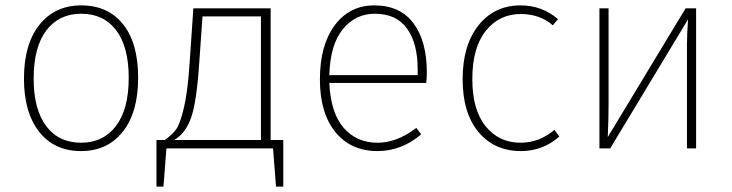

<svg xmlns="http://www.w3.org/2000/svg" viewBox="-20 -551 2719 713"><path d="M105 -259Q105 -145 151.5 -83Q198 -21 281 -21Q363 -21 410.5 -83Q458 -145 458 -262Q458 -377 411.5 -438.5Q365 -500 282 -500Q199 -500 152 -438Q105 -376 105 -259ZM282 -531Q381 -531 437 -461Q493 -391 493 -262Q493 -134 436 -62Q379 10 281 10Q182 10 125.5 -61.5Q69 -133 69 -259Q69 -387 126.5 -459Q184 -531 282 -531Z M949 -490H732L720 -319Q710 -169 689 -112Q668 -55 627 -31H949ZM1032 -31V142H1005L994 0H598L587 142H561V-31H592Q621 -52 635 -72Q649 -92 663 -151Q677 -210 684 -315L698 -520H985V-31Z M1531 -272V-295Q1531 -390 1491.5 -445Q1452 -500 1372 -500Q1300 -500 1253 -442.5Q1206 -385 1203 -272ZM1565 -283Q1565 -261 1563 -243H1203Q1208 -132 1256 -76.5Q1304 -21 1382 -21Q1454 -21 1526 -76L1544 -52Q1471 10 1382 10Q1283 10 1225.5 -60.5Q1168 -131 1168 -256Q1168 -383 1223 -457Q1278 -531 1370 -531Q1466 -531 1515.5 -464.5Q1565 -398 1565 -283Z M1913 -531Q1993 -531 2052 -480L2033 -457Q1985 -499 1914 -499Q1834 -499 1784 -436.5Q1734 -374 1734 -257Q1734 -143 1783.5 -82Q1833 -21 1913 -21Q1983 -21 2039 -69L2057 -44Q1996 10 1915 10Q1816 10 1757 -60.5Q1698 -131 1698 -257Q1698 -383 1757 -457Q1816 -531 1913 -531Z M2565 0H2531V-384Q2531 -419 2535 -479L2246 0H2206V-520H2240V-165Q2240 -111 2237 -42L2526 -520H2565Z"/></svg>

Font: FiraSans
Style: Regular
Weight: 200
Designer: Carrois Corporate & Edenspiekermann AG
Foundry: Carrois Corporate GbR & Edenspiekermann AG
Version: Version 3.106;PS 003.106;hotconv 1.0.70;makeotf.lib2.5.58329